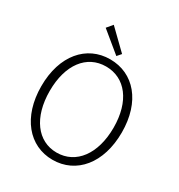

<svg xmlns="http://www.w3.org/2000/svg" viewBox="-219 -1092 1164 1250"><g transform="rotate(30 363.0 -467.5)"><path d="M362 13C540 13 665 -135 665 -367C665 -598 540 -742 362 -742C186 -742 60 -598 60 -367C60 -135 186 13 362 13ZM362 -41C218 -41 123 -169 123 -367C123 -565 218 -688 362 -688C507 -688 603 -565 603 -367C603 -169 507 -41 362 -41ZM385 -780 411 -810 269 -948 233 -905Z"/></g></svg>

Font: Noto Sans CJK KR Light
Style: Regular
Weight: 300
Designer: Ryoko NISHIZUKA (kana & ideographs); Paul D. Hunt (Latin, Greek & Cyrillic); Wenlong ZHANG (bopomofo); Sandoll Communica
Foundry: Adobe Systems Incorporated
Version: Version 1.004;PS 1.004;hotconv 1.0.82;makeotf.lib2.5.63406